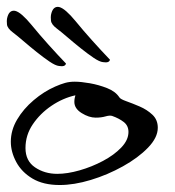

<svg xmlns="http://www.w3.org/2000/svg" viewBox="-40 -528 500 550"><path d="M255 -350Q245 -351 228 -362.5Q211 -374 191 -390Q171 -406 153 -421.5Q135 -437 123 -446Q107 -458 106 -469Q105 -480 106 -485Q111 -511 129 -508Q138 -506 150 -495.5Q162 -485 176 -468Q198 -441 224.5 -411.5Q251 -382 275 -357Q273 -347 255 -350ZM129 -339Q119 -340 102 -351.5Q85 -363 65 -379Q45 -395 27 -410.5Q9 -426 -3 -435Q-19 -447 -20 -458Q-21 -469 -20 -474Q-15 -500 3 -497Q12 -495 24 -484.5Q36 -474 50 -457Q72 -430 98.5 -400.5Q125 -371 149 -346Q147 -336 129 -339ZM131 2Q84 2 53 -16.5Q22 -35 6.5 -64Q-9 -93 -9 -122Q-9 -155 9 -185.5Q27 -216 56.5 -241Q86 -266 118 -280Q134 -287 146.5 -290.5Q159 -294 174 -294Q192 -294 217.5 -289.5Q243 -285 267 -275.5Q291 -266 302 -249Q305 -244 322 -238Q339 -232 360 -223Q381 -214 396.5 -199.5Q412 -185 412 -162Q412 -134 384 -105Q356 -76 312 -51.5Q268 -27 220 -12.5Q172 2 131 2ZM124 -30Q153 -30 188 -40Q223 -50 255 -67Q287 -84 307.5 -105.5Q328 -127 328 -150Q328 -168 314.5 -178.5Q301 -189 281 -196Q274 -198 262 -194.5Q250 -191 234 -191Q215 -191 194 -204Q173 -217 173 -236Q173 -242 174 -247Q175 -252 176 -255Q140 -247 107.5 -225Q75 -203 54 -172Q33 -141 33 -104Q33 -67 60.5 -48.5Q88 -30 124 -30Z"/></svg>

Font: Grechen Fuemen
Style: Regular
Weight: 400
Designer: Robert E. Leuschke
Foundry: Robert E. Leuschke
Version: Version 1.010; ttfautohint (v1.8.3)